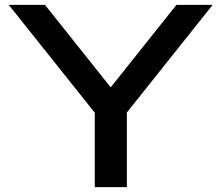

<svg xmlns="http://www.w3.org/2000/svg" viewBox="-20 -770 911 790"><path d="M370 -358H502V0H370ZM165 -750 471 -366H400L706 -750H855L478 -277L394 -276L16 -750Z"/></svg>

Font: Unbounded Variable
Style: Regular
Weight: 400
Designer: Luke Prowse, Jean-Baptiste Morizot, Fátima Lázaro, Florian Runge
Foundry: NaN
Version: Version 1.600;FEAKit 1.0